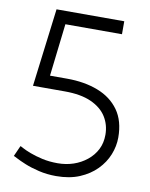

<svg xmlns="http://www.w3.org/2000/svg" viewBox="-81 -760 651 832"><g transform="rotate(10 244.0 -344.0)"><path d="M122 -412 149 -643H398V-700H100L57 -356H197Q268 -356 313.5 -335.5Q359 -315 381 -280Q403 -245 403 -201Q403 -165 388.5 -136.5Q374 -108 348 -87Q322 -66 289.5 -55Q257 -44 220 -44Q183 -44 152 -51Q121 -58 97.5 -67Q74 -76 61.5 -83Q49 -90 49 -89L28 -42Q28 -43 43 -35Q58 -27 84.5 -16Q111 -5 147 3.5Q183 12 223 12Q282 12 326 -6.5Q370 -25 400 -55.5Q430 -86 445 -123.5Q460 -161 460 -199Q460 -272 426.5 -319Q393 -366 333.5 -389Q274 -412 197 -412Z"/></g></svg>

Font: AdventPro_ExpandedRegular
Style: ExpandedRegular
Weight: 400
Width: 7
Designer: VivaRado, Andreas Kalpakidis
Foundry: VivaRado, Andreas Kalpakidis
Version: Version 3.000